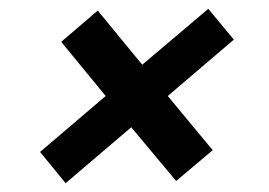

<svg xmlns="http://www.w3.org/2000/svg" viewBox="-20 -508 611 436"><path d="M129 -92 71 -163 220 -290 119 -413 202 -484 303 -361 453 -488 511 -418 361 -290 463 -167 380 -97 278 -219Z"/></svg>

Font: DM Sans 11pt SemiBold
Style: Italic
Weight: 600
Italic angle: -10°
Version: Version 4.004;gftools[0.9.30]